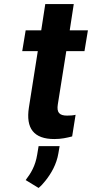

<svg xmlns="http://www.w3.org/2000/svg" viewBox="-20 -678 455 950"><path d="M90 -425H167L123 -146C107 -43 147 10 249 10C283 10 310 4 337 -3L354 -110C342 -107 328 -106 312 -106C273 -106 260 -122 266 -161L308 -425H398L415 -528H325L345 -658H204L184 -528H107ZM107 213 171 252C183 242 194 230 205 216C233 181 260 135 269 80L275 45H171L164 87C155 143 133 179 107 213Z"/></svg>

Font: Asimov Pro
Style: BdObl
Weight: 700
Designer: Google
Version: Version 2.000980; 2014